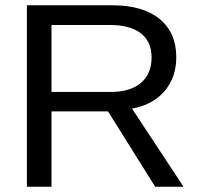

<svg xmlns="http://www.w3.org/2000/svg" viewBox="-20 -708 762 728"><path d="M568.4 0 389.6 -285.6H175.3V0H82V-688H405.8Q522 -688 585.2 -636Q648.4 -584 648.4 -491.2Q648.4 -414.6 603.8 -362.3Q559.1 -310.1 480.5 -296.4L675.8 0ZM554.7 -490.2Q554.7 -550.3 513.9 -581.8Q473.1 -613.3 396.5 -613.3H175.3V-359.4H400.4Q474.1 -359.4 514.4 -393.8Q554.7 -428.2 554.7 -490.2Z"/></svg>

Font: Arial
Style: Regular
Weight: 400
Designer: Steve Matteson
Foundry: Ascender Corporation
Version: Version 2.00.3